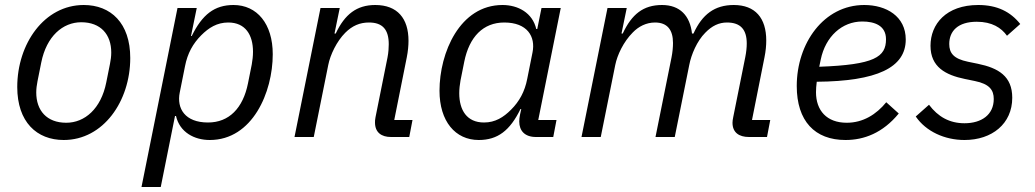

<svg xmlns="http://www.w3.org/2000/svg" viewBox="-20 -548 4140 768"><path d="M235 12C393 12 501 -143 501 -316C501 -456 423 -528 315 -528C157 -528 49 -373 49 -200C49 -60 127 12 235 12ZM245 -57C167 -57 125 -106 125 -178C125 -193 127 -208 130 -223L145 -298C166 -403 231 -459 305 -459C383 -459 425 -410 425 -338C425 -323 423 -308 420 -293L405 -218C384 -113 319 -57 245 -57Z M546 200H623L680 -84H684C699 -19 757 12 819 12C990 12 1071 -179 1071 -331C1071 -453 1008 -528 914 -528C838 -528 789 -490 747 -404H744L767 -516H690ZM812 -58C720 -58 686 -114 699 -178L720 -283C730 -335 752 -374 785 -407C815 -437 848 -458 893 -458C962 -458 992 -408 992 -341C992 -324 990 -307 987 -290L972 -215C952 -115 896 -58 812 -58Z M1235 0 1293 -288C1301 -329 1327 -383 1361 -417C1389 -445 1419 -458 1456 -458C1511 -458 1535 -429 1535 -371C1535 -359 1534 -338 1530 -318L1482 -79C1480 -69 1480 -64 1480 -58C1480 -18 1506 0 1544 0H1617L1630 -68H1557L1607 -318C1612 -343 1614 -366 1614 -385C1614 -474 1570 -528 1481 -528C1407 -528 1359 -491 1323 -414H1318L1339 -516H1262L1158 0Z M2193 0 2206 -68H2133L2223 -516H2146L2129 -432H2125C2110 -497 2052 -528 1990 -528C1819 -528 1738 -337 1738 -185C1738 -63 1801 12 1895 12C1971 12 2020 -26 2062 -112H2065L2060 -89C2058 -79 2057 -70 2057 -62C2057 -25 2079 0 2124 0ZM1916 -58C1847 -58 1817 -108 1817 -175C1817 -192 1819 -209 1822 -226L1837 -301C1857 -401 1913 -458 1997 -458C2089 -458 2123 -402 2110 -338L2089 -233C2079 -181 2057 -142 2024 -109C1994 -79 1961 -58 1916 -58Z M2383 0 2441 -288C2449 -328 2474 -381 2511 -418C2534 -442 2565 -458 2600 -458C2649 -458 2672 -429 2672 -376C2672 -359 2670 -338 2666 -318L2602 0H2679L2737 -288C2745 -330 2768 -384 2801 -417C2828 -445 2856 -458 2888 -458C2943 -458 2967 -429 2967 -374C2967 -358 2965 -339 2961 -319L2913 -80C2911 -70 2910 -64 2910 -57C2910 -18 2936 0 2976 0H3048L3061 -68H2988L3038 -319C3043 -344 3045 -366 3045 -386C3045 -476 3001 -528 2915 -528C2839 -528 2789 -491 2754 -414H2748C2740 -485 2700 -528 2628 -528C2553 -528 2507 -491 2471 -414H2466L2487 -516H2410L2306 0Z M3362 12C3436 12 3511 -16 3575 -94L3525 -139C3485 -90 3432 -57 3367 -57C3287 -57 3244 -106 3244 -179C3244 -190 3245 -207 3247 -221C3487 -223 3603 -277 3603 -390C3603 -483 3525 -528 3437 -528C3275 -528 3167 -375 3167 -204C3167 -64 3239 12 3362 12ZM3429 -462C3478 -462 3524 -446 3524 -391C3524 -320 3478 -289 3257 -281L3263 -310C3282 -402 3348 -462 3429 -462Z M3838 12C3948 12 4029 -53 4029 -157C4029 -243 3974 -276 3891 -293L3852 -301C3794 -313 3777 -336 3777 -372C3777 -424 3812 -461 3887 -461C3948 -461 3985 -437 4008 -405L4061 -452C4022 -501 3969 -528 3893 -528C3764 -528 3702 -451 3702 -365C3702 -280 3762 -248 3840 -232L3879 -224C3939 -212 3955 -187 3955 -152C3955 -89 3906 -55 3838 -55C3778 -55 3732 -81 3696 -129L3643 -82C3684 -22 3759 12 3838 12Z"/></svg>

Font: LVC Sans
Style: Italic
Weight: 400
Italic angle: -11.31°
Designer: Mike Abbink, Paul van der Laan, Pieter van Rosmalen
Foundry: Bold Monday
Version: Version 3.0